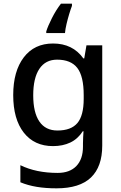

<svg xmlns="http://www.w3.org/2000/svg" viewBox="-20 -786 660 1046"><path d="M269 -549Q376 -549 434 -468H439L451 -539H537V7Q537 122 475.5 181Q414 240 288 240Q229 240 180.5 232Q132 224 91 207V114Q177 156 294 156Q360 156 396 118.5Q432 81 432 13V-5Q432 -18 433 -39Q434 -60 435 -71H431Q404 -29 363 -9.5Q322 10 269 10Q167 10 109.5 -63.5Q52 -137 52 -268Q52 -398 109.5 -473.5Q167 -549 269 -549ZM291 -461Q228 -461 194.5 -411Q161 -361 161 -267Q161 -173 194.5 -124Q228 -75 293 -75Q367 -75 401.5 -115.5Q436 -156 436 -248V-268Q436 -371 401 -416Q366 -461 291 -461ZM372 -754Q365 -736 357 -709.5Q349 -683 342.5 -655.5Q336 -628 334 -606H232V-615Q241 -644 263 -687.5Q285 -731 312 -766H372Z"/></svg>

Font: Noto Sans Telugu Medium
Style: Regular
Weight: 500
Designer: Jelle Bosma - Monotype Design Team
Foundry: Monotype Imaging Inc.
Version: Version 2.005; ttfautohint (v1.8.4.7-5d5b)